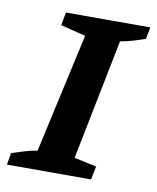

<svg xmlns="http://www.w3.org/2000/svg" viewBox="-75 -583 521 636"><g transform="rotate(10 185.5 -265.0)"><path d="M-9 0 -2 -40Q20 -47 41 -53.5Q62 -60 83 -63L172 -465L88 -486L96 -530H380L372 -490Q349 -482 330 -476.5Q311 -471 289 -467L208 -61L283 -45L274 0Z"/></g></svg>

Font: Piazzolla SC SemiBold
Style: Italic
Weight: 600
Italic angle: -11.3°
Designer: Juan Pablo del Peral
Foundry: Huerta Tipografica
Version: Version 1.330